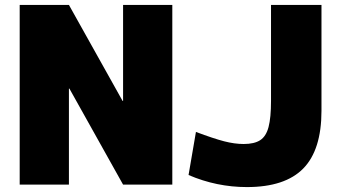

<svg xmlns="http://www.w3.org/2000/svg" viewBox="-20 -750 1380 780"><path d="M60 0V-730H260L478 -340H480V-730H680V0H480L262 -390H260V0ZM983 10Q860 10 746 -39L776 -214Q848 -187 890.5 -176Q933 -165 970 -165Q1013 -165 1037 -180.5Q1061 -196 1071 -234Q1081 -272 1081 -340V-730H1286V-300Q1286 -141 1212 -65.5Q1138 10 983 10Z"/></svg>

Font: M PLUS 2 Black
Style: Regular
Weight: 900
Designer: Coji Morishita
Foundry: UNDERFOREST DESIGN
Version: Version 1.001